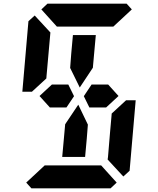

<svg xmlns="http://www.w3.org/2000/svg" viewBox="-20 -1020 856 1040"><path d="M566 -562 622 -500 555 -438H495H464L434 -499L476 -562H506H520ZM366 -731 375 -830H499L490 -731L483 -653L412 -546L360 -652ZM156 -526 153 -523H101L134 -905L168 -936L253 -844L240 -698L232 -608L231 -595ZM585 -405 663 -477H715L682 -95L648 -64L563 -156L565 -170L576 -302L584 -392ZM204 -969 237 -1000H390H514H666L694 -969L594 -876H587H534H503H379H348H295H288ZM612 -31 579 0H426H302H150L122 -31L222 -124H528ZM450 -269 441 -170H317L326 -269L333 -347L404 -453L456 -345ZM350 -562 381 -499 340 -438H310H250L194 -500L261 -562H306H321Z"/></svg>

Font: DSEG14 Classic Mini
Style: Bold Italic
Weight: 700
Italic angle: -5°
Designer: Keshikan(Twitter:@keshinomi_88pro)
Version: Version 0.46